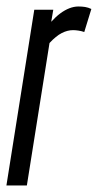

<svg xmlns="http://www.w3.org/2000/svg" viewBox="-25 -566 299 586"><path d="M137.6 -536.2 131.3 -499.5Q144.9 -514.6 158.7 -524.9Q172.5 -535.2 186.6 -540.7Q200.7 -546.2 214.4 -546.2Q225.4 -546.2 234.8 -544.7Q244.1 -543.2 253.8 -538.6L232.2 -468.3Q223.5 -471.3 214.5 -472.6Q205.6 -474 197.8 -474Q180.9 -474 163.5 -465.1Q146 -456.2 126.1 -434.7L57 0H-5.4L79.6 -536.2Z"/></svg>

Font: Georama ExtraCondensed Thin
Style: Italic
Weight: 100
Width: 2
Italic angle: -9°
Designer: Jean-Baptiste Levee
Foundry: Production Type
Version: Version 1.001